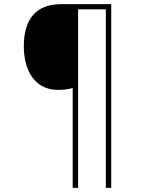

<svg xmlns="http://www.w3.org/2000/svg" viewBox="-20 -780 695 927"><path d="M517 127V-760H275C152 -760 95 -685 95 -557C95 -438 149 -346 260 -346C289 -346 309 -349 331 -355V127H357V-735H491V127Z"/></svg>

Font: Noto Kufi Arabic Thin
Style: Regular
Weight: 100
Designer: Monotype Design Team, David Williams, Khaled Hosny
Foundry: Google LLC
Version: Version 2.109